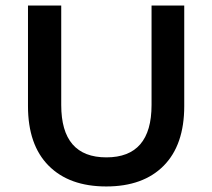

<svg xmlns="http://www.w3.org/2000/svg" viewBox="-20 -664 765 693"><path d="M81 -281V-644H201V-285Q201 -96 364 -96Q527 -96 527 -285V-644H645V-281Q645 -141 571 -66Q497 9 363.5 9Q230 9 155.5 -66Q81 -141 81 -281Z"/></svg>

Font: Montserrat Ace
Style: Bold
Weight: 600
Designer: Julieta Ulanovsky
Foundry: Julieta Ulanovsky
Version: Version 1